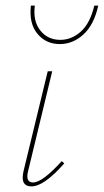

<svg xmlns="http://www.w3.org/2000/svg" viewBox="-20 -661 370 684"><path d="M193 -504Q144 -504 113.5 -540.5Q83 -577 90 -641H104Q97 -586 123.5 -552.5Q150 -519 195 -519Q235 -519 268 -548.5Q301 -578 316 -641H330Q315 -573 277.5 -538.5Q240 -504 193 -504ZM92 3Q51 3 64 -52L150 -407H166L80 -51Q70 -11 98 -11Q131 -11 200 -87L209 -79Q137 3 92 3Z"/></svg>

Font: EauTestText Thin
Style: Italic
Weight: 250
Italic angle: -12°
Designer: Christian Thalmann (Catharsis Fonts)
Version: Version 0.001;PS 000.001;hotconv 1.0.88;makeotf.lib2.5.64775